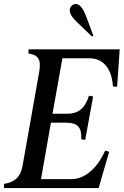

<svg xmlns="http://www.w3.org/2000/svg" viewBox="-40 -949 624 969"><path d="M-20 0H458L467 -32L511 -183L491 -189C459 -118 401 -45 320 -45H167L217 -330H291C355 -330 373 -304 370 -246L390 -243L409 -347L411 -358L430 -462L409 -466C392 -411 363 -375 299 -375H225L275 -655H410C491 -655 525 -590 530 -513L551 -511L562 -669L564 -700H104V-679C152 -672 169 -650 158 -587L74 -113C63 -50 28 -28 -20 -21ZM325 -923C309 -911 299 -883 348 -838L425 -764L431 -769L393 -871C369 -934 342 -935 325 -923Z"/></svg>

Font: RL Madena Oblique
Style: Regular
Weight: 400
Italic angle: -10°
Designer: I Kadek Wantara Putra
Foundry: Roughlines ID
Version: Version 1.000;Glyphs 3.1.2 (3151)